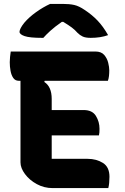

<svg xmlns="http://www.w3.org/2000/svg" viewBox="-20 -964 640 984"><path d="M250 0Q206 0 168.5 -20.5Q131 -41 108 -72Q85 -103 85 -132V-550H76Q58 -550 48 -564.5Q38 -579 34 -601Q30 -623 30 -645Q30 -658 31.5 -672Q33 -686 35 -700H469Q499 -700 514 -682.5Q529 -665 534.5 -642.5Q540 -620 540 -604Q540 -588 538.5 -574.5Q537 -561 533 -550H209L207 -544Q245 -520 245 -457V-400H409Q453 -400 471.5 -370Q490 -340 490 -304Q490 -293 489.5 -285.5Q489 -278 487 -270H245V-150H429Q474 -150 507.5 -129Q541 -108 541 -58Q541 -42 539.5 -26.5Q538 -11 535 0ZM237 -944H301Q336 -944 360.5 -938.5Q385 -933 414 -913Q452 -888 480.5 -858Q509 -828 534 -784Q496 -770 445 -770Q418 -770 403.5 -777Q389 -784 378 -795Q364 -811 348 -823Q332 -835 304 -852H297Q261 -827 238.5 -806.5Q216 -786 202 -770H196Q132 -770 106 -779Q80 -788 80 -801Q80 -808 86 -820Q92 -832 105 -848Q129 -876 164.5 -901.5Q200 -927 237 -944Z"/></svg>

Font: Recursive Mn Csl St XBd
Style: Regular
Weight: 800
Monospace: yes
Version: Version 1.079;hotconv 1.0.112;makeotfexe 2.5.65598; ttfautoh